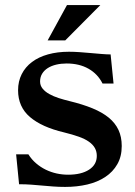

<svg xmlns="http://www.w3.org/2000/svg" viewBox="-20 -736 538 767"><path d="M252 -38.1Q304.7 -38.1 335.7 -58.1Q366.7 -78.1 366.7 -113.3Q366.7 -130.9 358.9 -144.8Q351.1 -158.7 335.2 -169.9Q319.3 -181.2 294.7 -189.9Q270 -198.7 236.3 -207Q147 -228 99.6 -268.6Q52.2 -309.1 52.2 -375.5Q52.2 -411.1 66.7 -439.7Q81.1 -468.3 107.7 -488.3Q134.3 -508.3 171.9 -518.8Q209.5 -529.3 255.4 -529.3Q276.4 -529.3 299.3 -527.6Q322.3 -525.9 344.5 -523.9Q366.7 -522 386.7 -520.3Q406.7 -518.6 421.9 -518.6L433.6 -402.3H389.6Q370.6 -440.4 333.7 -461.4Q296.9 -482.4 246.1 -482.4Q224.1 -482.4 204.6 -477.8Q185.1 -473.1 170.9 -464.1Q156.7 -455.1 148.4 -441.7Q140.1 -428.2 140.1 -410.6Q140.1 -394.5 150.1 -382.1Q160.2 -369.6 176.8 -360.4Q193.4 -351.1 214.6 -344.2Q235.8 -337.4 258.3 -332Q310.5 -319.3 349.6 -303.2Q388.7 -287.1 414.6 -265.9Q440.4 -244.6 453.4 -216.8Q466.3 -189 466.3 -152.8Q466.3 -110.8 448.7 -80.1Q431.2 -49.3 400.6 -29.1Q370.1 -8.8 328.9 1Q287.6 10.7 240.2 10.7Q214.8 10.7 192.9 9Q170.9 7.3 149.2 5.4Q127.4 3.4 105 1.7Q82.5 0 56.2 0L44.4 -119.6H93.3Q106.4 -98.6 124.5 -83.3Q142.6 -67.9 163.3 -57.9Q184.1 -47.9 206.5 -43Q229 -38.1 252 -38.1ZM247.6 -715.8H380.9L240.7 -574.7H170.4Z"/></svg>

Font: Arian AMU Serif
Style: Bold
Weight: 700
Designer: Ruben Hakobyan (Tarumian)
Foundry: Ruben Hakobyan (Tarumian)
Version: Version 1.002